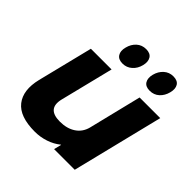

<svg xmlns="http://www.w3.org/2000/svg" viewBox="-228 -1061 1249 1249"><g transform="rotate(45 397.0 -436.5)"><path d="M793.9 -629.9 638.2 1H448.2L460.9 -50.8H459Q423.3 -21.5 376.2 -5.9Q329.1 9.8 278.8 9.8Q139.6 9.8 85.7 -59.1Q31.7 -127.9 61 -248L155.8 -629.9H346.2L254.9 -262.2Q228 -151.9 348.1 -151.9Q413.1 -151.9 456.8 -181.2Q500.5 -210.4 514.2 -264.2L604 -629.9ZM471.2 -794.9Q461.9 -756.3 434.3 -731.7Q406.7 -707 369.1 -707Q330.6 -707 315.2 -731.7Q299.8 -756.3 310.1 -794.9Q319.8 -834 346.7 -858.4Q373.5 -882.8 412.1 -882.8Q450.7 -882.8 465.8 -858.4Q481 -834 471.2 -794.9ZM721.2 -794.9Q711.4 -755.9 684.6 -731.4Q657.7 -707 619.1 -707Q580.6 -707 565.4 -731.4Q550.3 -755.9 560.1 -794.9Q570.3 -834 597.4 -858.4Q624.5 -882.8 662.1 -882.8Q701.7 -882.8 716.6 -858.4Q731.4 -834 721.2 -794.9Z"/></g></svg>

Font: Sinkin Sans 800 Black Italic
Style: Regular
Weight: 900
Italic angle: -112°
Designer: Keith Bates
Foundry: K-Type
Version: Sinkin Sans (version 1.0)  by Keith Bates   •   © 2014   www